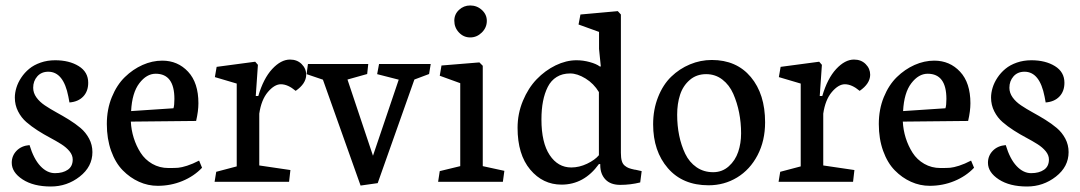

<svg xmlns="http://www.w3.org/2000/svg" viewBox="-20 -658 3911 695"><path d="M231.4 -287.1 227.5 -308.1Q210 -398.4 154.8 -398.4Q129.9 -398.4 115 -381.6Q100.1 -364.7 100.1 -340.3Q100.1 -321.8 111.8 -305.4Q123.5 -289.1 142.6 -276.4Q161.6 -263.7 184.3 -251.2Q207 -238.8 230 -224.6Q252.9 -210.4 271.7 -194.6Q290.5 -178.7 302.5 -156.2Q314.5 -133.8 314.5 -107.4Q314.5 -54.7 268.6 -18.8Q222.7 17.1 164.1 17.1Q101.1 17.1 61.8 -8.5Q22.5 -34.2 22.5 -68.8Q22.5 -94.2 40 -112.3Q57.6 -130.4 86.9 -132.8Q102.1 -82.5 126.2 -56.9Q150.4 -31.2 179 -31.2Q207.5 -31.2 225.3 -43.5Q243.2 -55.7 243.2 -80.6Q243.2 -96.2 231.7 -110.4Q220.2 -124.5 201.7 -136.2Q183.1 -147.9 160.9 -159.7Q138.7 -171.4 116.2 -185.8Q93.8 -200.2 75.4 -216.1Q57.1 -231.9 45.4 -254.9Q33.7 -277.8 33.7 -304.7Q33.7 -321.8 39.3 -340.3Q44.9 -358.9 56.9 -377Q68.8 -395 85.7 -408.9Q102.5 -422.9 127 -431.4Q151.4 -439.9 179.7 -439.9Q230.5 -439.9 264.9 -418.7Q299.3 -397.5 299.3 -358.4Q299.3 -327.6 281.2 -308.6Q263.2 -289.6 231.4 -287.1Z M689.9 -220.2 453.6 -217.8Q455.1 -187.5 464.1 -158.7Q473.1 -129.9 489 -105Q504.9 -80.1 531.2 -64.9Q557.6 -49.8 589.8 -49.8H592.8Q613.8 -49.8 625.5 -50.8Q637.2 -51.8 657.2 -58.1Q677.2 -64.5 700.7 -76.7L711.4 -50.8Q682.1 -20 640.1 -2.7Q598.1 14.6 550.8 14.6Q515.6 14.6 483.2 0Q450.7 -14.6 424.3 -41.5Q397.9 -68.4 382.3 -111.8Q366.7 -155.3 366.7 -209Q366.7 -262.2 384.8 -306.4Q402.8 -350.6 431.9 -378.9Q460.9 -407.2 496.1 -422.9Q531.2 -438.5 567.4 -438.5Q623.5 -438.5 660.9 -398.4Q698.2 -358.4 698.2 -284.2Q698.2 -255.9 689.9 -220.2ZM454.6 -255.9 607.9 -266.1Q611.3 -276.9 611.3 -299.8Q611.3 -391.1 543.5 -391.1Q510.7 -391.1 484.4 -356.7Q458 -322.3 454.6 -255.9Z M1050.3 -329.1Q1022 -353 996.6 -353Q973.6 -353 949.7 -325Q925.8 -296.9 918.5 -246.6V-59.1L1031.2 -42.5L1026.4 0H756.8L762.7 -36.1L836.9 -55.7V-355.5L757.8 -378.9L764.2 -416L903.8 -434.6L913.6 -423.3L905.8 -310.5H915Q933.6 -374 965.3 -408.2Q997.1 -442.4 1029.8 -442.4Q1055.7 -442.4 1072 -426Q1088.4 -409.7 1088.4 -387.2Q1087.9 -355 1050.3 -329.1Z M1285.2 13.7 1148.9 -369.6 1089.8 -389.6 1094.7 -426.3H1313L1309.1 -390.1L1237.8 -370.1L1330.1 -94.2L1423.3 -369.6L1345.2 -389.6L1352.1 -426.3H1539.1L1533.2 -390.1L1480 -370.1L1347.2 4.9Z M1571.8 -38.6 1646 -56.6V-356.9L1571.8 -383.8L1578.1 -420.9L1715.3 -432.1L1727.5 -419.9V-56.6L1805.7 -39.6L1800.3 0H1565.9ZM1682.1 -638.2Q1706.5 -638.2 1724.4 -621.8Q1742.2 -605.5 1742.2 -582.5Q1742.2 -558.1 1724.1 -540.3Q1706.1 -522.5 1682.1 -522.5Q1658.2 -522.5 1641.4 -540.3Q1624.5 -558.1 1624.5 -583Q1624.5 -606.4 1641.6 -622.3Q1658.7 -638.2 1682.1 -638.2Z M2152.8 -64H2147.9Q2094.2 10.3 2012.7 10.3Q1944.8 10.3 1899.2 -44.2Q1853.5 -98.6 1853.5 -195.3Q1853.5 -246.6 1872.8 -293Q1892.1 -339.4 1922.6 -371.1Q1953.1 -402.8 1991.2 -421.4Q2029.3 -439.9 2066.9 -439.9Q2090.8 -439.9 2114.7 -433.3Q2138.7 -426.8 2150.9 -417.5H2154.8L2148.4 -481V-542.5L2074.2 -569.3L2081.1 -605.5L2216.3 -617.7L2227.5 -605.5V-105Q2227.5 -86.9 2230.7 -75.7Q2233.9 -64.5 2241.5 -58.3Q2249 -52.2 2256.1 -49.6Q2263.2 -46.9 2276.9 -43.9Q2279.8 -43.5 2280.8 -43.5L2302.7 -38.6L2297.4 2.4Q2262.2 11.2 2225.1 11.2Q2189.9 11.2 2171.4 -8.5Q2152.8 -28.3 2152.8 -60.5ZM2147.9 -96.2V-324.7Q2129.4 -355.5 2099.6 -373.8Q2069.8 -392.1 2043.9 -392.1Q2015.6 -392.1 1995.1 -379.4Q1974.6 -366.7 1962.9 -343.5Q1951.2 -320.3 1945.6 -291.3Q1939.9 -262.2 1939.9 -225.6Q1939.9 -141.6 1969.7 -96.7Q1999.5 -51.8 2047.9 -51.8Q2076.7 -51.8 2105.2 -65.4Q2133.8 -79.1 2147.9 -96.2Z M2431.2 -242.7Q2431.2 -203.1 2438.5 -167.5Q2445.8 -131.8 2460.4 -101.3Q2475.1 -70.8 2501.2 -52.7Q2527.3 -34.7 2561.5 -34.7Q2594.2 -34.7 2617.9 -55.9Q2641.6 -77.1 2652.1 -108.2Q2662.6 -139.2 2662.6 -175.3Q2662.6 -213.9 2655.5 -250Q2648.4 -286.1 2634.3 -318.4Q2620.1 -350.6 2594.7 -370.1Q2569.3 -389.6 2536.1 -389.6Q2501 -389.6 2476.6 -368.4Q2452.1 -347.2 2441.7 -314.9Q2431.2 -282.7 2431.2 -242.7ZM2749.5 -215.3Q2749.5 -148.4 2722.2 -96.2Q2694.8 -43.9 2648.2 -15.6Q2601.6 12.7 2544.9 12.7Q2451.2 12.7 2397.7 -49.1Q2344.2 -110.8 2344.2 -208Q2344.2 -261.7 2362.1 -306.6Q2379.9 -351.6 2409.7 -380.4Q2439.5 -409.2 2477.5 -425Q2515.6 -440.9 2556.6 -440.9Q2646 -440.9 2697.8 -379.2Q2749.5 -317.4 2749.5 -215.3Z M3091.8 -329.1Q3063.5 -353 3038.1 -353Q3015.1 -353 2991.2 -325Q2967.3 -296.9 2960 -246.6V-59.1L3072.8 -42.5L3067.9 0H2798.3L2804.2 -36.1L2878.4 -55.7V-355.5L2799.3 -378.9L2805.7 -416L2945.3 -434.6L2955.1 -423.3L2947.3 -310.5H2956.5Q2975.1 -374 3006.8 -408.2Q3038.6 -442.4 3071.3 -442.4Q3097.2 -442.4 3113.5 -426Q3129.9 -409.7 3129.9 -387.2Q3129.4 -355 3091.8 -329.1Z M3484.4 -220.2 3248 -217.8Q3249.5 -187.5 3258.5 -158.7Q3267.6 -129.9 3283.4 -105Q3299.3 -80.1 3325.7 -64.9Q3352.1 -49.8 3384.3 -49.8H3387.2Q3408.2 -49.8 3419.9 -50.8Q3431.6 -51.8 3451.7 -58.1Q3471.7 -64.5 3495.1 -76.7L3505.9 -50.8Q3476.6 -20 3434.6 -2.7Q3392.6 14.6 3345.2 14.6Q3310.1 14.6 3277.6 0Q3245.1 -14.6 3218.8 -41.5Q3192.4 -68.4 3176.8 -111.8Q3161.1 -155.3 3161.1 -209Q3161.1 -262.2 3179.2 -306.4Q3197.3 -350.6 3226.3 -378.9Q3255.4 -407.2 3290.5 -422.9Q3325.7 -438.5 3361.8 -438.5Q3418 -438.5 3455.3 -398.4Q3492.7 -358.4 3492.7 -284.2Q3492.7 -255.9 3484.4 -220.2ZM3249 -255.9 3402.3 -266.1Q3405.8 -276.9 3405.8 -299.8Q3405.8 -391.1 3337.9 -391.1Q3305.2 -391.1 3278.8 -356.7Q3252.4 -322.3 3249 -255.9Z M3765.1 -287.1 3761.2 -308.1Q3743.7 -398.4 3688.5 -398.4Q3663.6 -398.4 3648.7 -381.6Q3633.8 -364.7 3633.8 -340.3Q3633.8 -321.8 3645.5 -305.4Q3657.2 -289.1 3676.3 -276.4Q3695.3 -263.7 3718 -251.2Q3740.7 -238.8 3763.7 -224.6Q3786.6 -210.4 3805.4 -194.6Q3824.2 -178.7 3836.2 -156.2Q3848.1 -133.8 3848.1 -107.4Q3848.1 -54.7 3802.2 -18.8Q3756.3 17.1 3697.8 17.1Q3634.8 17.1 3595.5 -8.5Q3556.2 -34.2 3556.2 -68.8Q3556.2 -94.2 3573.7 -112.3Q3591.3 -130.4 3620.6 -132.8Q3635.7 -82.5 3659.9 -56.9Q3684.1 -31.2 3712.6 -31.2Q3741.2 -31.2 3759 -43.5Q3776.9 -55.7 3776.9 -80.6Q3776.9 -96.2 3765.4 -110.4Q3753.9 -124.5 3735.4 -136.2Q3716.8 -147.9 3694.6 -159.7Q3672.4 -171.4 3649.9 -185.8Q3627.4 -200.2 3609.1 -216.1Q3590.8 -231.9 3579.1 -254.9Q3567.4 -277.8 3567.4 -304.7Q3567.4 -321.8 3573 -340.3Q3578.6 -358.9 3590.6 -377Q3602.5 -395 3619.4 -408.9Q3636.2 -422.9 3660.6 -431.4Q3685.1 -439.9 3713.4 -439.9Q3764.2 -439.9 3798.6 -418.7Q3833 -397.5 3833 -358.4Q3833 -327.6 3814.9 -308.6Q3796.9 -289.6 3765.1 -287.1Z"/></svg>

Font: Neuton
Style: Regular
Weight: 400
Designer: Brian M Zick
Version: Version 1.3